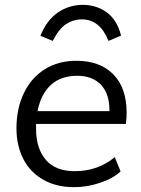

<svg xmlns="http://www.w3.org/2000/svg" viewBox="-20 -766 584 793"><path d="M129 -254V-234Q129 -152 170 -105Q210 -59 289 -59Q384 -59 454 -117L478 -58Q446 -28 393 -11Q341 7 286 7Q213 7 160 -23Q105 -54 77 -108Q48 -164 48 -236Q48 -319 79 -382Q109 -445 165 -480Q221 -515 295 -515Q392 -515 447 -460Q503 -404 503 -300Q503 -278 500 -254ZM299 -453Q232 -453 191 -416Q149 -378 135 -307H432Q433 -376 398 -415Q362 -453 299 -453ZM322 -746Q378 -746 421 -715Q464 -683 480 -619L428 -597Q393 -686 318 -686Q283 -686 252 -666Q222 -645 198 -597L147 -618Q172 -682 220 -715Q266 -746 322 -746Z"/></svg>

Font: PRinguin Sans
Style: Italic
Weight: 400
Designer: Vernon Adams
Foundry: Vernon Adams
Version: ""